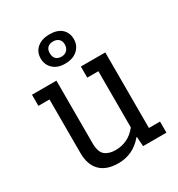

<svg xmlns="http://www.w3.org/2000/svg" viewBox="-169 -801 856 924"><g transform="rotate(-30 259.5 -339.0)"><path d="M358 -419.8H296.3V-481.5H432.1V-61.7H493.8V0H364.2L360.5 -53.1H358Q303.7 12.3 221 12.3Q155.6 12.3 121 -22.2Q86.4 -56.8 86.4 -122.2V-419.8H24.7V-481.5H160.5V-134.6Q160.5 -85.2 182.1 -67.3Q203.7 -49.4 240.7 -49.4Q312.3 -49.4 358 -107.4ZM148.1 -611.1Q148.1 -648.1 174.1 -669.8Q200 -691.4 242 -691.4Q286.4 -691.4 309.9 -669.8Q333.3 -648.1 333.3 -612.3Q333.3 -577.8 308 -554.3Q282.7 -530.9 238.3 -530.9Q196.3 -530.9 172.2 -553.7Q148.1 -576.5 148.1 -611.1ZM198.8 -612.3Q198.8 -590.1 209.9 -579.6Q221 -569.1 240.7 -569.1Q259.3 -569.1 271 -580.9Q282.7 -592.6 282.7 -612.3Q282.7 -632.1 271 -642.6Q259.3 -653.1 240.7 -653.1Q221 -653.1 209.9 -642.6Q198.8 -632.1 198.8 -612.3Z"/></g></svg>

Font: Slabo 27px
Style: Regular
Weight: 400
Version: Version 1.02 Build 003a